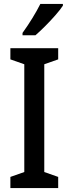

<svg xmlns="http://www.w3.org/2000/svg" viewBox="-20 -1011 351 980"><path d="M277 -51H33V-108L104 -133V-683L33 -708V-765H277V-708L206 -683V-133L277 -108ZM301 -982Q288 -962 263 -933.5Q238 -905 210.5 -877.5Q183 -850 161 -831H95V-843Q121 -879 145 -918Q169 -957 186 -991H301Z"/></svg>

Font: Noto Sans Tamil UI Condensed Medium
Style: Regular
Weight: 500
Width: 3
Designer: Jelle Bosma - Monotype Design Team
Foundry: Monotype Imaging Inc.
Version: Version 2.004; ttfautohint (v1.8.4.7-5d5b)